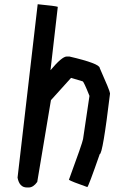

<svg xmlns="http://www.w3.org/2000/svg" viewBox="-20 -874 582 876"><path d="M153.8 -854.5Q234.9 -846.7 243.7 -842.8L210.4 -553.7Q262.7 -616.2 284.7 -616.2H296.4Q435.1 -584 435.1 -563.5Q481.9 -458.5 481.9 -448.2V-446.3Q448.7 -170.9 435.1 -170.9Q383.3 -22 378.4 -20.5Q305.7 -45.9 294.4 -53.7Q356 -221.2 358.9 -239.3L388.2 -436.5Q361.8 -502.9 356.9 -502.9L304.2 -518.6L212.4 -417L149.9 -43.9Q131.8 -18.6 110.8 -18.6H103Q68.4 -18.6 60.1 -63.5L151.9 -854.5Z"/></svg>

Font: ww_drahtTSB
Style: Regular
Weight: 400
Designer: Dr. Wolfgang Wiebecke
Version: Version 1.06 May 21, 2010, initial release